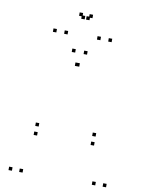

<svg xmlns="http://www.w3.org/2000/svg" viewBox="-102 -1022 824 1101"><g transform="rotate(10 310.0 -471.0)"><path d="M354.5 -720V-740H334.5V-720ZM285.5 -720V-740H265.5V-720ZM46 10V-10H26V10ZM108 10V-10H88V10ZM317 -644.5V-664.5H297V-644.5ZM322.5 -644.5V-664.5H302.5V-644.5ZM531 10V-10H511V10ZM594 10V-10H574V10ZM484.5 -213.5V-233.5H464.5V-213.5ZM484.5 -266V-286H464.5V-266ZM153 -266V-286H133V-266ZM153 -213.5V-233.5H133V-213.5ZM224.5 -815V-835H204.5V-815ZM334 -917V-937H314V-917ZM306 -917V-937H286V-917ZM415.5 -815V-835H395.5V-815ZM481 -815V-835H461V-815ZM349 -931.5V-951.5H329V-931.5ZM291 -931.5V-951.5H271V-931.5ZM159 -815V-835H139V-815Z"/></g></svg>

Font: Monaspace Neon Dots Var
Style: Regular
Weight: 400
Designer: Riley Cran and the Lettermatic Team
Version: Version 1.100 (Monaspace Neon Dots)